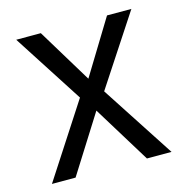

<svg xmlns="http://www.w3.org/2000/svg" viewBox="-89 -629 709 736"><g transform="rotate(-15 265.5 -260.5)"><path d="M28.3 24.4 217.8 -267.6 39.1 -544.9H136.7L267.6 -329.1L399.4 -544.9H496.1L313.5 -266.6L502.9 24.4H405.3L265.6 -203.1L122.1 24.4Z"/></g></svg>

Font: GenEi M Gothic v2 Regular
Style: Regular
Weight: 400
Version: Version 2.0